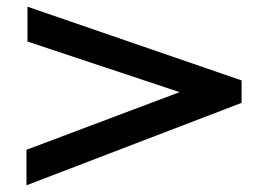

<svg xmlns="http://www.w3.org/2000/svg" viewBox="-20 -595 790 573"><path d="M59 -42V-148L516 -320L62 -471V-575L701 -355V-288Z"/></svg>

Font: Inconsolata ExtraExpanded
Style: Bold
Weight: 700
Width: 8
Monospace: yes
Designer: Raph Levien, Cyreal, Brenton Simpson
Foundry: Raph Levien, Cyreal, Google
Version: Version 3.100; ttfautohint (v1.8.4.7-5d5b)